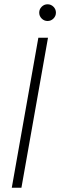

<svg xmlns="http://www.w3.org/2000/svg" viewBox="-20 -876 281 896"><path d="M35 0 159 -700H204L80 0ZM202 -778Q186 -778 174.5 -789.5Q163 -801 163 -817Q163 -833 174.5 -844.5Q186 -856 202 -856Q218 -856 229.5 -844.5Q241 -833 241 -817Q241 -801 229.5 -789.5Q218 -778 202 -778Z"/></svg>

Font: DM Sans 9pt ExtraLight
Style: Italic
Weight: 250
Italic angle: -10°
Version: Version 4.004;gftools[0.9.30]